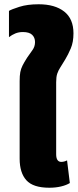

<svg xmlns="http://www.w3.org/2000/svg" viewBox="-20 -869 364 899"><path d="M211 10Q135 10 103.5 -25Q72 -60 72 -126V-489Q72 -515 75 -531Q78 -547 85.5 -562Q93 -577 107 -599Q120 -618 132 -634.5Q144 -651 144 -672Q144 -693 130.5 -706Q117 -719 87 -719Q68 -719 52 -712.5Q36 -706 22 -695V-818Q33 -825 70.5 -837Q108 -849 161 -849Q237 -849 280.5 -815Q324 -781 324 -713Q324 -672 311.5 -642.5Q299 -613 285 -590Q272 -568 262.5 -553.5Q253 -539 248 -524Q243 -509 243 -484V-147Q243 -111 267 -111Q280 -111 294 -118L307 -12Q291 -2 266 4Q241 10 211 10Z"/></svg>

Font: Noto Sans Thai Cond Blk
Style: Regular
Weight: 900
Width: 3
Designer: Monotype Design Team
Foundry: Monotype Imaging Inc.
Version: Version 2.002; ttfautohint (v1.8.4.7-5d5b)